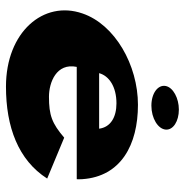

<svg xmlns="http://www.w3.org/2000/svg" viewBox="-8 -594 619 643"><g transform="rotate(90 301.5 -272.5)"><path d="M347 -562C309 -562 273 -543 268 -518C263 -492 292 -470 334 -470C376 -470 412 -492 414 -518C416 -543 386 -562 347 -562ZM580 -220C581 -224 580 -233 580 -239C571 -368 465 -425 331 -425C198 -425 62 -348 25 -239C-20 -109 87 17 270 17C405 17 516 -24 578 -121L441 -178C393 -137 366 -127 304 -127C256 -127 190 -152 204 -220ZM225 -295C234 -328 270 -353 326 -353C373 -353 406 -333 411 -295Z"/></g></svg>

Font: Hussar Milosc
Style: Bold
Weight: 700
Foundry: Cannot Into Space Fonts
Version: Version 1.02